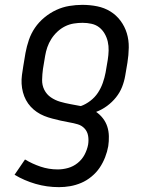

<svg xmlns="http://www.w3.org/2000/svg" viewBox="-20 -548 640 791"><path d="M223 223Q173 223 126.5 209.5Q80 196 40 172L83 109Q113 127 147 138.5Q181 150 218 150Q239 150 260.5 144Q282 138 300 123.5Q318 109 328.5 89Q339 69 343 48Q346 29 343 11.5Q340 -6 328.5 -18.5Q317 -31 300 -36Q283 -41 265 -44Q247 -47 230 -51Q213 -55 195.5 -59.5Q178 -64 162 -70.5Q146 -77 132 -86.5Q118 -96 106.5 -108.5Q95 -121 87 -136Q79 -151 74.5 -168Q70 -185 69 -203Q68 -221 70.5 -239.5Q73 -258 76 -276L85 -330Q90 -357 99 -383.5Q108 -410 124 -433.5Q140 -457 163 -476Q186 -495 212 -507Q238 -519 265.5 -523.5Q293 -528 319 -528Q351 -528 380.5 -522Q410 -516 434.5 -501Q459 -486 476.5 -462.5Q494 -439 502.5 -411Q511 -383 510.5 -352Q510 -321 505 -290L496 -237Q492 -213 483 -190Q474 -167 458 -147Q442 -127 421 -111.5Q400 -96 376 -87Q392 -76 404 -60.5Q416 -45 422 -26.5Q428 -8 428.5 13Q429 34 426 54Q422 77 413 100Q404 123 390.5 143Q377 163 357 179.5Q337 196 314.5 205.5Q292 215 269 219Q246 223 223 223ZM313 -111Q333 -118 352 -132.5Q371 -147 383.5 -166Q396 -185 403.5 -206.5Q411 -228 415 -249L424 -302Q427 -321 427.5 -340Q428 -359 424 -376.5Q420 -394 411 -409.5Q402 -425 388.5 -435.5Q375 -446 357 -450Q339 -454 320 -454Q302 -454 283.5 -451Q265 -448 248 -439.5Q231 -431 216.5 -417.5Q202 -404 191.5 -387.5Q181 -371 175 -353.5Q169 -336 166 -318L157 -264Q154 -242 153.5 -219.5Q153 -197 162.5 -178Q172 -159 189.5 -147Q207 -135 227.5 -129Q248 -123 270 -119Q292 -115 313 -111Z"/></svg>

Font: Iosevka Plex Etoile
Style: Italic
Weight: 400
Italic angle: -9°
Designer: Belleve Invis
Foundry: Belleve Invis
Version: Version 25.1.1; ttfautohint (v1.8.4)